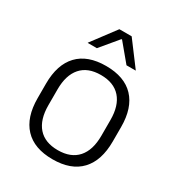

<svg xmlns="http://www.w3.org/2000/svg" viewBox="-166 -791 846 912"><g transform="rotate(30 256.5 -335.0)"><path d="M256.5 12Q155.5 12 103 -43.8Q50.5 -99.5 50.5 -204.5V-284Q50.5 -388.5 103 -444Q155.5 -499.5 256.5 -499.5Q357.5 -499.5 410 -444Q462.5 -388.5 462.5 -284V-204.5Q462.5 -99.5 410 -43.8Q357.5 12 256.5 12ZM256.5 -38Q327.5 -38 364.8 -80Q402 -122 402 -201V-287.5Q402 -366 364.8 -408Q327.5 -450 256.5 -450Q185.5 -450 148.5 -408Q111.5 -366 111.5 -287.5V-201Q111.5 -122 148.5 -80Q185.5 -38 256.5 -38ZM223 -682H290.5L388 -552V-550.5H338L258.5 -646H255L175.5 -550.5H125.5V-552Z"/></g></svg>

Font: Anek Odia Light
Style: Regular
Weight: 300
Designer: Yesha Goshar & Mahesh Sahu (Odia), Yesha Goshar (Latin)
Foundry: Ek Type
Version: Version 1.003